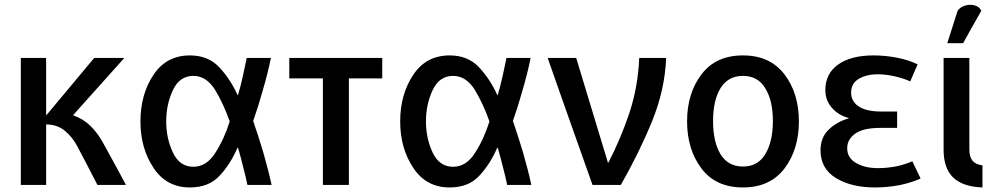

<svg xmlns="http://www.w3.org/2000/svg" viewBox="-20 -785 4223 815"><path d="M514.6 0Q491.2 -44.9 418 -177.7Q395.5 -219.7 364.3 -250Q334 -280.3 290 -295.9Q362.3 -377 507.8 -539.1Q475.6 -539.1 379.9 -539.1Q329.1 -478.5 177.7 -296.9Q177.7 -296.9 175.8 -296.9Q175.8 -357.4 175.8 -539.1Q149.4 -539.1 68.4 -539.1Q68.4 -404.3 68.4 0Q94.7 0 175.8 0Q175.8 -64.5 175.8 -256.8Q222.7 -256.8 255.9 -229.5Q288.1 -202.1 307.6 -165Q336.9 -110.4 393.6 0Q423.8 0 514.6 0Z M1132.8 0Q1119.1 -63.5 1097.7 -137.7Q1075.2 -212.9 1054.7 -271.5Q1075.2 -329.1 1095.7 -402.3Q1117.2 -475.6 1129.9 -539.1Q1095.7 -539.1 1027.3 -539.1Q1020.5 -504.9 1010.7 -460.9Q1001 -417 990.2 -381.8Q989.3 -381.8 988.3 -381.8Q958 -449.2 910.2 -500Q863.3 -549.8 786.1 -549.8Q686.5 -549.8 631.8 -467.8Q576.2 -384.8 576.2 -269.5Q576.2 -155.3 631.8 -72.3Q686.5 10.7 786.1 10.7Q866.2 10.7 912.1 -39.1Q958 -87.9 988.3 -158.2Q989.3 -158.2 990.2 -158.2Q1001 -122.1 1011.7 -78.1Q1023.4 -34.2 1030.3 0Q1064.5 0 1132.8 0ZM955.1 -269.5Q931.6 -194.3 893.6 -135.7Q856.4 -77.1 800.8 -77.1Q742.2 -77.1 713.9 -137.7Q685.5 -198.2 685.5 -269.5Q685.5 -341.8 713.9 -402.3Q742.2 -462.9 800.8 -462.9Q855.5 -462.9 892.6 -404.3Q928.7 -344.7 955.1 -269.5Z M1602.5 -452.1Q1602.5 -473.6 1602.5 -539.1Q1503.9 -539.1 1208 -539.1Q1208 -517.6 1208 -452.1Q1243.2 -452.1 1350.6 -452.1Q1350.6 -338.9 1350.6 0Q1377.9 0 1460.9 0Q1460.9 -113.3 1460.9 -452.1Q1496.1 -452.1 1602.5 -452.1Z M2235.4 0Q2221.7 -63.5 2200.2 -137.7Q2177.7 -212.9 2157.2 -271.5Q2177.7 -329.1 2198.2 -402.3Q2219.7 -475.6 2232.4 -539.1Q2198.2 -539.1 2129.9 -539.1Q2123 -504.9 2113.3 -460.9Q2103.5 -417 2092.8 -381.8Q2091.8 -381.8 2090.8 -381.8Q2060.5 -449.2 2012.7 -500Q1965.8 -549.8 1888.7 -549.8Q1789.1 -549.8 1734.4 -467.8Q1678.7 -384.8 1678.7 -269.5Q1678.7 -155.3 1734.4 -72.3Q1789.1 10.7 1888.7 10.7Q1968.8 10.7 2014.6 -39.1Q2060.5 -87.9 2090.8 -158.2Q2091.8 -158.2 2092.8 -158.2Q2103.5 -122.1 2114.3 -78.1Q2126 -34.2 2132.8 0Q2167 0 2235.4 0ZM2057.6 -269.5Q2034.2 -194.3 1996.1 -135.7Q1959 -77.1 1903.3 -77.1Q1844.7 -77.1 1816.4 -137.7Q1788.1 -198.2 1788.1 -269.5Q1788.1 -341.8 1816.4 -402.3Q1844.7 -462.9 1903.3 -462.9Q1958 -462.9 1995.1 -404.3Q2031.2 -344.7 2057.6 -269.5Z M2807.6 -539.1Q2778.3 -539.1 2693.4 -539.1Q2688.5 -418.9 2652.3 -307.6Q2615.2 -196.3 2562.5 -94.7Q2561.5 -94.7 2560.5 -94.7Q2526.4 -206.1 2425.8 -539.1Q2395.5 -539.1 2304.7 -539.1Q2351.6 -404.3 2495.1 0Q2525.4 0 2615.2 0Q2692.4 -134.8 2748 -270.5Q2802.7 -405.3 2807.6 -539.1Z M3371.1 -269.5Q3371.1 -389.6 3309.6 -469.7Q3248 -549.8 3133.8 -549.8Q3018.6 -549.8 2958 -469.7Q2896.5 -389.6 2896.5 -269.5Q2896.5 -150.4 2958 -69.3Q3018.6 10.7 3133.8 10.7Q3248 10.7 3309.6 -69.3Q3371.1 -150.4 3371.1 -269.5ZM3260.7 -271.5Q3260.7 -183.6 3228.5 -130.9Q3197.3 -78.1 3133.8 -78.1Q3070.3 -78.1 3038.1 -130.9Q3006.8 -183.6 3006.8 -271.5Q3006.8 -358.4 3038.1 -410.2Q3070.3 -462.9 3133.8 -462.9Q3197.3 -462.9 3228.5 -410.2Q3260.7 -358.4 3260.7 -271.5Z M3887.7 -27.3Q3878.9 -45.9 3852.5 -100.6Q3825.2 -87.9 3786.1 -79.1Q3746.1 -71.3 3706.1 -71.3Q3652.3 -71.3 3614.3 -92.8Q3576.2 -114.3 3576.2 -156.2Q3576.2 -193.4 3610.4 -217.8Q3643.6 -242.2 3718.8 -242.2Q3742.2 -242.2 3788.1 -242.2Q3788.1 -259.8 3788.1 -311.5Q3771.5 -311.5 3721.7 -311.5Q3656.2 -311.5 3624 -334Q3592.8 -355.5 3592.8 -391.6Q3592.8 -430.7 3625 -450.2Q3658.2 -469.7 3705.1 -469.7Q3740.2 -469.7 3778.3 -460.9Q3816.4 -452.1 3843.8 -439.5Q3854.5 -462.9 3875 -511.7Q3837.9 -530.3 3788.1 -540Q3738.3 -549.8 3687.5 -549.8Q3591.8 -549.8 3537.1 -510.7Q3483.4 -471.7 3483.4 -403.3Q3483.4 -359.4 3510.7 -328.1Q3538.1 -295.9 3582 -284.2Q3582 -283.2 3582 -282.2Q3535.2 -269.5 3499 -236.3Q3462.9 -202.1 3462.9 -147.5Q3462.9 -69.3 3528.3 -29.3Q3593.8 10.7 3694.3 10.7Q3746.1 10.7 3797.9 1Q3849.6 -9.8 3887.7 -27.3Z M4150.4 10.7Q4150.4 -12.7 4150.4 -83Q4121.1 -86.9 4108.4 -102.5Q4094.7 -119.1 4094.7 -149.4Q4094.7 -279.3 4094.7 -539.1Q4067.4 -539.1 3985.4 -539.1Q3985.4 -441.4 3985.4 -149.4Q3985.4 -71.3 4025.4 -32.2Q4066.4 7.8 4150.4 10.7ZM4145.5 -739.3Q4138.7 -752.9 4126 -758.8Q4113.3 -764.6 4098.6 -764.6Q4083 -764.6 4067.4 -757.8Q4052.7 -751 4044.9 -739.3Q4030.3 -693.4 4001 -601.6Q4017.6 -601.6 4068.4 -601.6Q4086.9 -636.7 4145.5 -739.3Z"/></svg>

Font: DaxlinePro-Medium
Style: Medium
Weight: 400
Designer: Hans Reichel
Version: Version 7.502; 2006